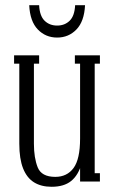

<svg xmlns="http://www.w3.org/2000/svg" viewBox="-20 -696 442 736"><path d="M178 20Q138 20 110.5 3Q83 -14 68.5 -50.5Q54 -87 54 -145V-452H34V-484H130V-452H110V-145Q110 -91 124.5 -54.5Q139 -18 192 -18Q237 -18 262 -52Q287 -86 287 -165V-452H267V-484H363V-452H343V-32H363V0H287V-69H293Q280 -24 252.5 -2Q225 20 178 20ZM199 -552Q155 -552 125 -583Q95 -614 92 -676H130Q132 -635 151 -616.5Q170 -598 199 -598Q228 -598 247 -616.5Q266 -635 268 -676H306Q303 -614 273 -583Q243 -552 199 -552Z"/></svg>

Font: Margherita Variable
Style: Regular
Weight: 400
Designer: James Puckett
Foundry: Dunwich Type Founders
Version: Version 1.008